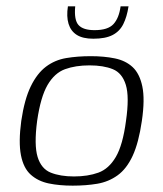

<svg xmlns="http://www.w3.org/2000/svg" viewBox="-20 -580 514 605"><path d="M209 5Q167 5 133.5 -2Q100 -9 77 -29.5Q54 -50 46 -91Q38 -132 47 -199Q57 -267 77 -308Q97 -349 125 -370Q153 -391 188.5 -397Q224 -403 266 -403Q308 -403 342 -396Q376 -389 398 -368.5Q420 -348 428.5 -307.5Q437 -267 427 -199Q417 -130 398 -89Q379 -48 350.5 -27.5Q322 -7 286.5 -1Q251 5 209 5ZM213 -24Q257 -24 290 -36Q323 -48 345 -85.5Q367 -123 377 -199Q388 -275 376.5 -312.5Q365 -350 335.5 -362Q306 -374 262 -374Q218 -374 185 -362Q152 -350 130 -312.5Q108 -275 97 -199Q87 -123 98.5 -85.5Q110 -48 140 -36Q170 -24 213 -24ZM274 -458Q241 -458 222 -470Q203 -482 196 -505Q189 -528 194 -560H217Q213 -517 227.5 -501Q242 -485 278 -485Q320 -485 337.5 -504Q355 -523 360 -560H385Q380 -527 368.5 -504Q357 -481 334.5 -469.5Q312 -458 274 -458Z"/></svg>

Font: Genos Thin Light
Style: Italic
Weight: 300
Italic angle: -8°
Version: Version 1.010